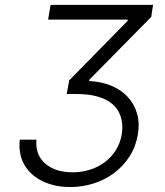

<svg xmlns="http://www.w3.org/2000/svg" viewBox="-20 -747 669 777"><path d="M60 -181.8H127.5Q121.8 -121.1 163 -85.2Q203.8 -49.7 273.8 -49.7Q311.4 -49.7 345 -60.5Q378.6 -71.4 405 -91.4Q431.5 -111.5 449.2 -139.9Q467 -168.3 472.7 -203.5Q480.1 -248.6 464.5 -285.5Q456.7 -304 442.3 -318.9Q427.9 -333.8 406.2 -344.5Q384.6 -355.1 355.6 -360.8Q326.7 -366.5 289.4 -366.5H250L259.9 -421.5L496.8 -663V-667.6H174.7L184.7 -727.3H599.4L592 -678.6L340.9 -423.7L340.6 -419Q390.3 -416.9 430.2 -400.2Q470.2 -383.5 496.6 -355.1Q523.1 -326.7 534.4 -288.2Q545.8 -249.6 538 -203.5Q529.8 -153.8 504.4 -114.2Q479 -74.6 442.1 -47.1Q405.2 -19.5 359.4 -4.8Q313.6 9.9 264.6 9.9Q232.2 9.9 204.7 4.1Q177.2 -1.8 152.7 -13.5Q128.2 -25.2 109.4 -42.1Q90.6 -58.9 78.5 -80.3Q66.4 -101.6 61.6 -127.1Q56.8 -152.7 60 -181.8Z"/></svg>

Font: Inter P Light
Style: Italic
Weight: 300
Italic angle: 9.39999°
Designer: Rasmus Andersson
Foundry: rsms
Version: Version 3.018;git-588b23468